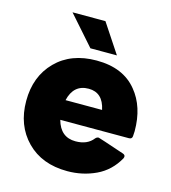

<svg xmlns="http://www.w3.org/2000/svg" viewBox="-111 -824 821 924"><g transform="rotate(15 300.0 -362.5)"><path d="M395 -318Q378 -400 307 -400Q232 -400 213 -318ZM309 10Q182 10 106.5 -67Q31 -144 31 -266Q31 -388 106.5 -464.5Q182 -541 309 -541Q442 -541 510 -457Q573 -381 573 -260Q573 -248 571.5 -234Q570 -220 555 -220H213Q235 -139 310 -139Q369 -139 398 -177Q405 -185 414 -185Q417 -185 547 -141Q557 -137 557 -129Q557 -125 555 -120Q517 -52 451 -21Q385 10 309 10ZM396 -590H264L136 -735H300Z"/></g></svg>

Font: YamahaIndonesia935. App XBold
Style: Regular
Weight: 800
Designer: Dalton Maag Ltd
Foundry: Dalton Maag Ltd
Version: Version 1.002; January 01, 2024; Regular/Italic